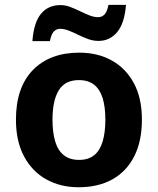

<svg xmlns="http://www.w3.org/2000/svg" viewBox="-20 -778 665 808"><path d="M310.6 10Q234.4 10 174.9 -23.1Q115.3 -56.2 81.2 -119.9Q47.1 -183.6 47.1 -274.4Q47.1 -409.9 118.3 -483.2Q189.6 -556.4 313.8 -556.4Q391 -556.4 450.2 -523.6Q509.4 -490.8 543.3 -428Q577.2 -365.3 577.2 -274.5Q577.2 -183.7 544.8 -120Q512.4 -56.3 452.8 -23.1Q393.3 10 310.6 10ZM312.8 -105.1Q352.1 -105.1 376.4 -124.9Q400.8 -144.7 412.1 -183Q423.4 -221.3 423.4 -274.3Q423.4 -328.1 411.9 -365.2Q400.4 -402.3 375.9 -421.6Q351.5 -440.9 311.8 -440.9Q253.5 -440.9 227.2 -397.9Q200.9 -354.8 200.9 -274.5Q200.9 -221.3 212.2 -183Q223.5 -144.7 248.5 -124.9Q273.4 -105.1 312.8 -105.1ZM116.3 -604.8Q122.3 -683.9 152.7 -720.2Q183 -756.6 234.3 -756.6Q254.4 -756.6 274.9 -749Q295.4 -741.4 316.3 -731.1Q337.1 -720.8 356.4 -713.3Q375.8 -705.7 393.6 -705.7Q408.1 -705.7 419.3 -716.5Q430.6 -727.4 436.4 -757.6H510.2Q504.2 -680.1 473.1 -642.9Q442.1 -605.8 394.5 -605.8Q372.9 -605.8 351.6 -613.4Q330.4 -620.9 309.7 -631.2Q289 -641.5 269.7 -649.1Q250.3 -656.7 232.7 -656.7Q217.9 -656.7 207.1 -646.1Q196.3 -635.6 189.9 -604.8Z"/></svg>

Font: Noto Sans Symbols
Style: Regular
Weight: 400
Designer: Monotype Design Team
Foundry: Monotype Imaging Inc.
Version: Version 2.002